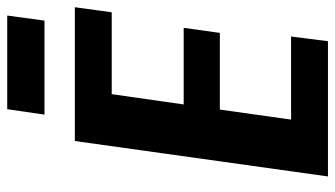

<svg xmlns="http://www.w3.org/2000/svg" viewBox="-218 -709 927 531"><g transform="rotate(-90 245.5 -443.5)"><path d="M148 -102H410L397 0H23L121 -700H491L477 -598H218L262 -678L214 -342L190 -399H434L420 -299H176L216 -356L169 -22ZM468 -887 454 -784H194L209 -887Z"/></g></svg>

Font: Pathway Extreme Condensed
Style: Bold Italic
Weight: 700
Width: 3
Italic angle: -8°
Version: Version 1.001;gftools[0.9.26]